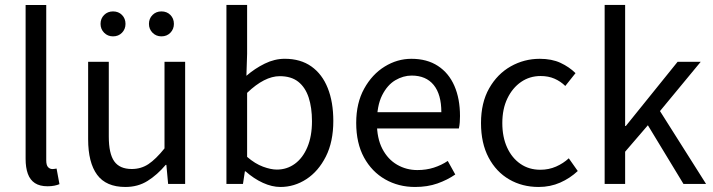

<svg xmlns="http://www.w3.org/2000/svg" viewBox="-20 -732 2839 764"><path d="M169.1 9.2Q138.2 9.2 118.9 -3.4Q99.6 -16 90.8 -40.5Q81.9 -64.9 81.9 -100.2V-712.2H164V-94.2Q164 -74.5 171.3 -66.9Q178.5 -59.3 188.5 -59.3Q192.1 -59.3 195.6 -59.8Q199.1 -60.3 205.1 -61.3L216.6 0.8Q208.2 4.4 196.3 6.8Q184.5 9.2 169.1 9.2Z M479 12Q402.3 12 366.5 -36.5Q330.7 -85 330.7 -178V-486H412.9V-188.7Q412.9 -120.8 434.5 -90.2Q456.2 -59.5 504.3 -59.5Q541.4 -59.5 570.7 -79Q600 -98.5 634.6 -141.5V-486H716.7V0H649L642 -75.9H639.3Q605.8 -36.3 567.4 -12.2Q529 12 479 12ZM429.7 -587.3Q408.6 -587.3 394.4 -601.7Q380.1 -616.2 380.1 -636.9Q380.1 -658.3 394.4 -672.5Q408.6 -686.6 429.7 -686.6Q451.5 -686.6 465.4 -672.5Q479.4 -658.3 479.4 -636.9Q479.4 -616.2 465.4 -601.7Q451.5 -587.3 429.7 -587.3ZM622.3 -587.3Q601.2 -587.3 587 -601.7Q572.7 -616.2 572.7 -636.9Q572.7 -658.3 587 -672.5Q601.2 -686.6 622.3 -686.6Q644.1 -686.6 658 -672.5Q672 -658.3 672 -636.9Q672 -616.2 658 -601.7Q644.1 -587.3 622.3 -587.3Z M1095.8 12Q1062.2 12 1026.1 -4.5Q990 -21 957.2 -50.2H954.4L946.8 0H881V-712.4H963.3V-517.6L960.5 -430.4Q994.1 -459.5 1033.4 -478.8Q1072.7 -498.1 1113.2 -498.1Q1176 -498.1 1219.1 -467.5Q1262.1 -437 1284.2 -381.4Q1306.3 -325.9 1306.3 -250.8Q1306.3 -167.9 1276.7 -109.2Q1247 -50.4 1199.2 -19.2Q1151.3 12 1095.8 12ZM1081.6 -57.2Q1121.8 -57.2 1153.4 -80.3Q1184.9 -103.3 1203.1 -146.5Q1221.4 -189.7 1221.4 -249.7Q1221.4 -303.3 1208.3 -343.7Q1195.2 -384 1167.1 -406.5Q1139 -428.9 1093.2 -428.9Q1062.8 -428.9 1030.4 -412.3Q998 -395.8 963.3 -362.5V-107.8Q995.3 -80.2 1026.7 -68.7Q1058 -57.2 1081.6 -57.2Z M1631.4 12Q1565.8 12 1512.7 -18.3Q1459.5 -48.6 1428.4 -105.5Q1397.4 -162.5 1397.4 -242.9Q1397.4 -322.1 1429.1 -379.2Q1460.7 -436.4 1510.8 -467.2Q1560.8 -498 1616.9 -498Q1679.3 -498 1722.5 -469.7Q1765.8 -441.5 1788.1 -390.3Q1810.4 -339.2 1810.4 -270Q1810.4 -257.5 1809.5 -245.2Q1808.6 -232.9 1805.9 -220.8H1456.3V-285.6H1736.2Q1736.2 -356.4 1705.7 -393.9Q1675.1 -431.3 1618.1 -431.3Q1584.7 -431.3 1553 -412.7Q1521.3 -394 1500.5 -352.8Q1479.7 -311.5 1479.7 -243.7Q1479.7 -181.8 1501.4 -139.9Q1523.2 -98 1560.1 -76.6Q1596.9 -55.3 1640.7 -55.3Q1676.2 -55.3 1706.4 -65Q1736.7 -74.8 1761.7 -91.6L1791.6 -37.7Q1760.3 -16 1720.7 -2Q1681.1 12 1631.4 12Z M2123.4 12Q2058.1 12 2006.2 -18.1Q1954.3 -48.2 1924.2 -105.1Q1894 -162.1 1894 -242.3Q1894 -323.5 1926.5 -380.6Q1958.9 -437.7 2012.3 -467.9Q2065.7 -498 2127.7 -498Q2175.8 -498 2210.3 -481.9Q2244.9 -465.8 2270.1 -441L2229.4 -389.9Q2211.1 -408 2186.7 -418.8Q2162.4 -429.5 2131.3 -429.5Q2087.7 -429.5 2053.4 -405.9Q2019.2 -382.3 1999 -340.4Q1978.8 -298.5 1978.8 -242.3Q1978.8 -186.7 1997.9 -145Q2017 -103.3 2051 -79.9Q2084.9 -56.5 2130.1 -56.5Q2163.7 -56.5 2192.7 -69.2Q2221.7 -82 2243.3 -102.1L2279 -51.5Q2248.4 -22.8 2209.1 -5.4Q2169.7 12 2123.4 12Z M2386 0V-712.4H2467.5V-230.7H2470.3L2676.3 -486.1H2768.3L2606.2 -290L2789.6 0H2699.7L2558 -233.6L2467.5 -128.3V0Z"/></svg>

Font: Source Sans 3
Style: Regular
Weight: 200
Designer: Paul D. Hunt
Foundry: Adobe
Version: Version 3.046;hotconv 1.0.118;makeotfexe 2.5.65603